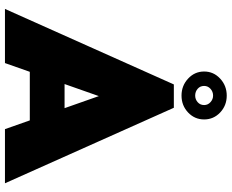

<svg xmlns="http://www.w3.org/2000/svg" viewBox="-98 -814 912 755"><g transform="rotate(90 357.5 -436.0)"><path d="M14.6 0 311.5 -664.1H403.3L700.2 0H487.3L357.4 -369.1L227.5 0ZM162.1 -97.7V-234.4H534.2V-97.7ZM355.5 -694.3Q316.4 -694.3 288.6 -720.2Q260.7 -746.1 260.7 -783.2Q260.7 -820.3 288.6 -846.2Q316.4 -872.1 355.5 -872.1Q394.5 -872.1 421.9 -846.2Q449.2 -820.3 449.2 -783.2Q449.2 -746.1 421.9 -720.2Q394.5 -694.3 355.5 -694.3ZM355.5 -748Q370.1 -748 381.3 -757.8Q392.6 -767.6 392.6 -783.2Q392.6 -797.9 381.3 -808.1Q370.1 -818.4 355.5 -818.4Q339.8 -818.4 328.6 -808.1Q317.4 -797.9 317.4 -783.2Q317.4 -767.6 328.6 -757.8Q339.8 -748 355.5 -748Z"/></g></svg>

Font: Sen ExtraBold
Style: Regular
Weight: 800
Version: Version 2.000;gftools[0.9.31]